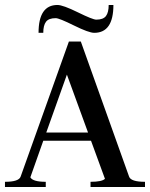

<svg xmlns="http://www.w3.org/2000/svg" viewBox="-28 -752 603 772"><path d="M351 -620Q329 -620 269.5 -649.5Q210 -679 196 -679Q168 -679 157 -664.5Q146 -650 146 -620H127Q127 -732 203 -732Q225 -732 285 -702.5Q345 -673 359 -673Q387 -673 398 -687.5Q409 -702 409 -732H428Q428 -620 351 -620ZM336 0V-21Q382 -21 394 -33L338 -186H146L94 -39Q104 -21 156 -21V0H-8V-21Q48 -21 55 -42L249 -585H297L491 -42Q498 -21 555 -21V0ZM241 -452 158 -219H326Z"/></svg>

Font: Judson
Style: Regular
Weight: 400
Version: Version 20110429